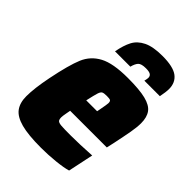

<svg xmlns="http://www.w3.org/2000/svg" viewBox="-209 -806 911 911"><g transform="rotate(45 246.5 -350.0)"><path d="M13 -116Q13 -169 30 -254Q52 -363 73.5 -414Q95 -465 144.5 -491.5Q194 -518 293 -518Q370 -518 412.5 -507.5Q455 -497 472 -473.5Q489 -450 489 -410Q489 -384 482.5 -347.5Q476 -311 464 -254L455 -214H209Q208 -208 204.5 -189.5Q201 -171 201 -163Q201 -147 207 -141.5Q213 -136 229.5 -134.5Q246 -133 293 -133Q351 -133 433 -138L406 -10Q379 -2 331 3Q283 8 235 8Q149 8 101 -5Q53 -18 33 -45Q13 -72 13 -116ZM301 -303 304 -318Q312 -360 312 -368Q312 -381 306 -384Q300 -387 282 -387Q263 -387 255.5 -383Q248 -379 243 -363.5Q238 -348 228 -303ZM468 -619Q468 -599 461 -564H357Q361 -580 361 -587Q361 -599 352 -605Q343 -611 321 -611Q290 -611 279.5 -599.5Q269 -588 263 -564H160Q169 -612 185 -642.5Q201 -673 236.5 -690.5Q272 -708 335 -708Q407 -708 437.5 -685Q468 -662 468 -619Z"/></g></svg>

Font: Saira Semi Condensed Black
Style: Italic
Weight: 900
Width: 4
Italic angle: -12°
Designer: Hector Gatti with collaboration of the Omnibus-Type team
Foundry: Omnibus-Type
Version: Version 1.001; ttfautohint (v1.8)